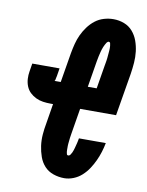

<svg xmlns="http://www.w3.org/2000/svg" viewBox="-85 -804 669 873"><g transform="rotate(10 250.0 -367.5)"><path d="M272 8Q246 8 221.5 -0.5Q197 -9 180.5 -27Q164 -45 155.5 -69Q147 -93 143.5 -118.5Q140 -144 142 -170.5Q144 -197 149 -223L164 -315H153Q135 -315 117.5 -317.5Q100 -320 84.5 -327.5Q69 -335 57 -346.5Q45 -358 38.5 -374Q32 -390 31 -408Q30 -426 33 -443L39 -480H165L159 -443Q158 -440 157.5 -436.5Q157 -433 156 -429Q156 -428 155.5 -426.5Q155 -425 155 -424Q154 -424 154.5 -423.5Q155 -423 154 -422Q154 -422 154 -421.5Q154 -421 153 -421Q153 -421 153 -421Q153 -421 153 -421Q152 -421 152 -421Q152 -421 152 -421Q152 -420 152 -420Q152 -420 153 -420H181L204 -558Q208 -580 213.5 -601.5Q219 -623 228.5 -643.5Q238 -664 252 -683Q266 -702 284 -716Q302 -730 324 -736.5Q346 -743 368 -743Q394 -743 417.5 -734Q441 -725 457 -706.5Q473 -688 481.5 -664.5Q490 -641 493 -615.5Q496 -590 494 -564Q492 -538 488 -512L455 -315H289L271 -206Q270 -202 269.5 -197Q269 -192 268 -187Q267 -182 266.5 -177.5Q266 -173 265.5 -168Q265 -163 264.5 -158.5Q264 -154 263.5 -149Q263 -144 263 -139.5Q263 -135 263 -130Q263 -125 263 -120.5Q263 -116 263.5 -111.5Q264 -107 265.5 -102Q267 -97 272 -97Q278 -97 282 -102.5Q286 -108 288.5 -113.5Q291 -119 293 -125Q295 -131 296.5 -136.5Q298 -142 299.5 -148Q301 -154 302.5 -159.5Q304 -165 305 -171Q306 -177 307 -182H431Q427 -161 420.5 -140Q414 -119 404.5 -98.5Q395 -78 382.5 -59Q370 -40 353 -24.5Q336 -9 314.5 -0.5Q293 8 272 8ZM306 -420H347L365 -529Q366 -534 367 -540Q368 -546 369 -552Q370 -558 370.5 -563.5Q371 -569 371.5 -575Q372 -581 372.5 -586.5Q373 -592 373.5 -598Q374 -604 374 -609.5Q374 -615 373.5 -621Q373 -627 371.5 -632.5Q370 -638 364 -638Q361 -638 359 -636Q357 -634 355 -632Q348 -621 343.5 -610Q339 -599 336 -587.5Q333 -576 330.5 -564.5Q328 -553 326 -541Z"/></g></svg>

Font: Iosevka Curly XBdObl
Style: Regular
Weight: 800
Italic angle: -9°
Monospace: yes
Designer: Belleve Invis
Foundry: Belleve Invis
Version: Version 11.1.0; ttfautohint (v1.8.3)